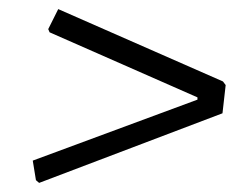

<svg xmlns="http://www.w3.org/2000/svg" viewBox="-20 -483 543 422"><path d="M108 -463 470 -304 476 -296 469 -234 66 -81 59 -87 52 -130 414 -264V-269L89 -412L86 -419Z"/></svg>

Font: Alegreya Sans
Style: Italic
Weight: 400
Italic angle: -7°
Designer: Juan Pablo del Peral
Foundry: Huerta Tipografica
Version: Version 2.007